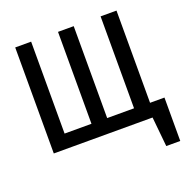

<svg xmlns="http://www.w3.org/2000/svg" viewBox="-125 -654 888 919"><g transform="rotate(-20 319.5 -194.5)"><path d="M565.6 -540V-70.3H639V150.8H567.7L552.8 0H49.7V-540H130.8V-71.8H267.7V-540H347.7V-71.8H484.6V-540Z"/></g></svg>

Font: Fira Code Fixed
Style: Regular
Weight: 400
Monospace: yes
Designer: Carrois Corporate, Edenspiekermann AG, Nikita Prokopov
Foundry: Carrois Corporate, Edenspiekermann AG, Nikita Prokopov
Version: Version 5.002